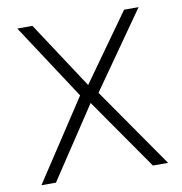

<svg xmlns="http://www.w3.org/2000/svg" viewBox="-79 -774 804 848"><g transform="rotate(-10 323.0 -350.0)"><path d="M39 0 276 -361 54 -700H122L319 -400L533 -700H598L358 -358L607 0H539L316 -320L104 0Z"/></g></svg>

Font: Geologica Roman Thin
Style: Regular
Weight: 250
Designer: Sindre Bremnes, Frode Helland
Foundry: Monokrom Skriftforlag AS
Version: Version 1.010;gftools[0.9.28]